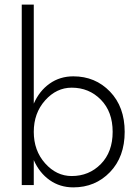

<svg xmlns="http://www.w3.org/2000/svg" viewBox="-20 -800 598 830"><path d="M290 -421Q224 -421 175 -366Q126 -311 126 -230Q126 -149 175 -94Q224 -39 290 -39Q365 -39 416 -91Q467 -143 467 -230Q467 -317 416 -369Q365 -421 290 -421ZM297 10Q239 10 194.5 -21.5Q150 -53 126 -108V0H74V-780H126V-352Q150 -407 194.5 -438.5Q239 -470 297 -470Q392 -470 455.5 -404Q519 -338 519 -230Q519 -122 455.5 -56Q392 10 297 10Z"/></svg>

Font: Renner* Light
Style: Light
Weight: 300
Version: Version 003.000 ; ttfautohint (v0.97) -l 8 -r 50 -G 200 -x 1